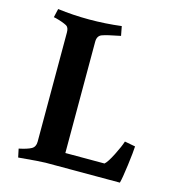

<svg xmlns="http://www.w3.org/2000/svg" viewBox="-102 -742 743 834"><g transform="rotate(15 270.0 -325.0)"><path d="M249 -563V-63H425Q438 -74 458.5 -114.5Q479 -155 486 -178L534 -169Q533 -144 525 -82.5Q517 -21 511 0H177Q155 0 56 9L48 -29Q86 -37 103 -46.5Q120 -56 120 -79V-571Q120 -593 108 -600Q89 -610 58 -618L48 -620L57 -659Q126 -650 198.5 -650Q271 -650 343 -659L351 -617Q289 -605 269 -597.5Q249 -590 249 -563Z"/></g></svg>

Font: Buenard
Style: Bold
Weight: 700
Foundry: FontFuror
Version: Version 1.002 2011